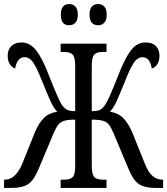

<svg xmlns="http://www.w3.org/2000/svg" viewBox="-20 -930 827 950"><path d="M0 -41H4Q56 -41 89 -117L153 -276Q172 -322 198 -347Q224 -372 263 -377Q245 -397 231.5 -426Q218 -455 188 -529Q163 -593 144.5 -620Q126 -647 102 -647Q82 -647 70.5 -631.5Q59 -616 55 -591Q39 -596 28.5 -612.5Q18 -629 18 -654Q18 -684 36 -702Q54 -720 87 -720Q129 -720 160 -679.5Q191 -639 222 -557Q269 -437 286 -411Q299 -394 311.5 -387Q324 -380 352 -380V-605Q352 -647 339.5 -660Q327 -673 297 -673H280V-714H507V-673H489Q458 -673 446 -659.5Q434 -646 434 -601V-380Q463 -380 475 -386.5Q487 -393 500 -411Q518 -436 565 -557Q597 -640 627 -680Q657 -720 700 -720Q734 -720 751.5 -702Q769 -684 769 -654Q769 -629 758.5 -612.5Q748 -596 731 -591Q722 -647 685 -647Q661 -647 642.5 -620Q624 -593 599 -529Q569 -455 555.5 -426Q542 -397 524 -377Q563 -372 588.5 -347Q614 -322 634 -276L698 -117Q728 -41 783 -41H787V0H751Q696 0 667.5 -19Q639 -38 616 -94L543 -268Q530 -299 519 -313Q508 -327 489 -332.5Q470 -338 434 -338V-113Q434 -68 446 -54.5Q458 -41 489 -41H507V0H280V-41H297Q327 -41 339.5 -53.5Q352 -66 352 -108V-338Q317 -338 298.5 -332.5Q280 -327 268.5 -313Q257 -299 244 -268L171 -94Q148 -38 119.5 -19Q91 0 35 0H0ZM281 -857Q281 -910 322 -910Q341 -910 353 -897.5Q365 -885 365 -857Q365 -830 353 -817.5Q341 -805 322 -805Q281 -805 281 -857ZM423 -857Q423 -910 466 -910Q484 -910 496 -897.5Q508 -885 508 -857Q508 -830 496 -817.5Q484 -805 466 -805Q423 -805 423 -857Z"/></svg>

Font: Noto Serif Cond
Style: Regular
Weight: 400
Width: 3
Designer: Monotype Design Team
Foundry: Monotype Imaging Inc.
Version: Version 1.001